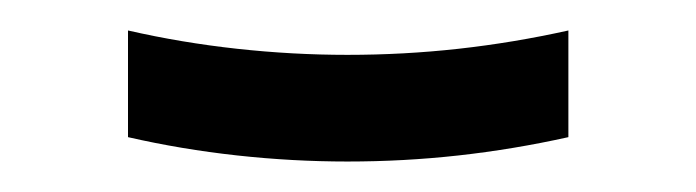

<svg xmlns="http://www.w3.org/2000/svg" viewBox="-20 -395 457 126"><path d="M208 -289Q172 -289 135.5 -293Q99 -297 64 -305V-375Q99 -367 135.5 -363Q172 -359 208 -359Q245 -359 281 -363Q317 -367 353 -375V-305Q317 -297 281 -293Q245 -289 208 -289Z"/></svg>

Font: Huly
Style: Regular
Weight: 400
Designer: Belleve Invis
Foundry: Belleve Invis
Version: Version 33.2.5; ttfautohint (v1.8.4)